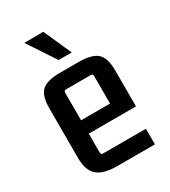

<svg xmlns="http://www.w3.org/2000/svg" viewBox="-175 -789 785 884"><g transform="rotate(-30 218.0 -347.0)"><path d="M97 -699 198 -700 264 -552H194ZM384 6H184Q111 6 78.5 -22.5Q46 -51 46 -117V-380Q46 -447 73.5 -472.5Q101 -498 171 -498H269Q339 -498 367.5 -472.5Q396 -447 396 -380V-189H145V-88Q145 -77 156 -77H384ZM156 -418Q145 -418 145 -407V-260H299V-407Q299 -418 288 -418Z"/></g></svg>

Font: Gemunu Libre SemiBold
Style: Regular
Weight: 600
Designer: Puspanada Ekanayake, Sola Matas, Pathum Egodawatta, Kosala Senevirathne
Foundry: mooniak
Version: Version 1.100